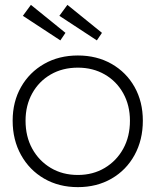

<svg xmlns="http://www.w3.org/2000/svg" viewBox="-20 -759 639 789"><path d="M300 10Q222 10 161.5 -25Q101 -60 66.5 -122Q32 -184 32 -263Q32 -341 66.5 -401.5Q101 -462 161.5 -496.5Q222 -531 300 -531Q378 -531 438.5 -496.5Q499 -462 533 -401.5Q567 -341 567 -263Q567 -184 533 -122Q499 -60 438.5 -25Q378 10 300 10ZM300 -40Q362 -40 410.5 -69Q459 -98 486.5 -148Q514 -198 514 -263Q514 -326 486.5 -375.5Q459 -425 410.5 -453Q362 -481 300 -481Q237 -481 188.5 -453Q140 -425 112.5 -375.5Q85 -326 85 -263Q85 -198 112.5 -148Q140 -98 188.5 -69Q237 -40 300 -40ZM378 -593 224 -694 257 -739 399 -624ZM228 -593 74 -694 107 -739 249 -624Z"/></svg>

Font: Lexend Deca ExtraLight
Style: Regular
Weight: 200
Designer: Bonnie Shaver-Troup, Thomas Jockin
Foundry: Lexend
Version: Version 1.008; ttfautohint (v1.8.4.7-5d5b)